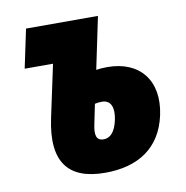

<svg xmlns="http://www.w3.org/2000/svg" viewBox="-68 -618 672 694"><g transform="rotate(-10 268.0 -271.5)"><path d="M264 10C385 10 470 -44 495 -161C521 -284 456 -365 337 -365C320 -365 310 -364 296 -362L336 -553H72L42 -411H146L105 -219C71 -60 130 10 264 10ZM255 -169 270 -242C277 -244 286 -245 296 -245C330 -245 340 -215 331 -172C322 -130 304 -110 279 -110C252 -110 247 -131 255 -169Z"/></g></svg>

Font: Noto Sans ExtraCondensed Black
Style: Italic
Weight: 900
Width: 2
Italic angle: -12°
Designer: Monotype Design Team
Foundry: Monotype Imaging Inc.
Version: Version 2.013